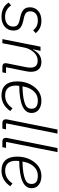

<svg xmlns="http://www.w3.org/2000/svg" viewBox="873 -1653 792 2578"><g transform="rotate(90 1269.0 -364.0)"><path d="M205 12Q77 12 14 -84L53 -117Q108 -36 205 -36Q265 -36 301 -65Q337 -94 337 -147Q337 -181 317 -201Q297 -221 250 -231L207 -241Q145 -254 111.5 -283.5Q78 -313 78 -370Q78 -438 126.5 -481Q175 -524 259 -524Q365 -524 425 -447L386 -413Q341 -476 255 -476Q197 -476 164.5 -448.5Q132 -421 132 -374Q132 -339 151.5 -319.5Q171 -300 217 -290L260 -280Q324 -266 357 -237Q390 -208 390 -150Q390 -75 338 -31.5Q286 12 205 12Z M560 0H505L607 -512H663L642 -409H646Q701 -524 812 -524Q876 -524 910 -487.5Q944 -451 944 -385Q944 -351 937 -319L883 -49H961L951 0H877Q828 0 828 -42Q828 -48 832 -70L882 -319Q888 -350 888 -376Q888 -474 795 -474Q731 -474 685 -425Q634 -370 619 -297Z M1260 12Q1170 12 1121.5 -41Q1073 -94 1073 -197Q1073 -332 1146.5 -428Q1220 -524 1334 -524Q1405 -524 1451 -489Q1497 -454 1497 -392Q1497 -231 1132 -226Q1129 -207 1129 -183Q1129 -37 1263 -37Q1367 -37 1433 -136L1471 -106Q1389 12 1260 12ZM1328 -476Q1259 -476 1210 -426Q1161 -376 1144 -294L1139 -270Q1260 -273 1328.5 -290Q1397 -307 1418.5 -331Q1440 -355 1440 -393Q1440 -476 1328 -476Z M1707 0H1633Q1582 0 1582 -46Q1582 -55 1584 -66L1719 -740H1774L1636 -49H1717Z M1956 0H1882Q1831 0 1831 -46Q1831 -55 1833 -66L1968 -740H2023L1885 -49H1966Z M2270 12Q2180 12 2131.5 -41Q2083 -94 2083 -197Q2083 -332 2156.5 -428Q2230 -524 2344 -524Q2415 -524 2461 -489Q2507 -454 2507 -392Q2507 -231 2142 -226Q2139 -207 2139 -183Q2139 -37 2273 -37Q2377 -37 2443 -136L2481 -106Q2399 12 2270 12ZM2338 -476Q2269 -476 2220 -426Q2171 -376 2154 -294L2149 -270Q2270 -273 2338.5 -290Q2407 -307 2428.5 -331Q2450 -355 2450 -393Q2450 -476 2338 -476Z"/></g></svg>

Font: IBM Plex Sans Light
Style: Italic
Weight: 300
Italic angle: -11.31°
Designer: Mike Abbink, Paul van der Laan, Pieter van Rosmalen
Foundry: Bold Monday
Version: Version 3.0